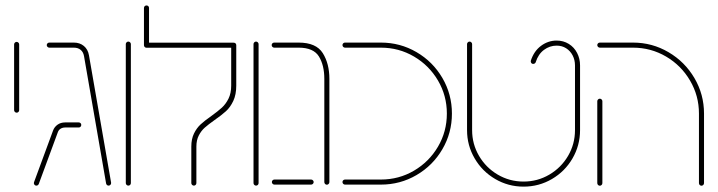

<svg xmlns="http://www.w3.org/2000/svg" viewBox="-20 -674 2622 701"><path d="M31.5 -271.9V-511.9Q31.5 -515.6 34.3 -518.3Q37 -521.1 40.7 -521.1Q44.4 -521.1 47.2 -518.3Q50 -515.6 50 -511.9V-271.9Q50 -268.1 47.4 -265.4Q44.8 -262.6 40.7 -262.6Q37 -262.6 34.3 -265.4Q31.5 -268.1 31.5 -271.9Z M367.4 -4.1 286.7 -469.3Q284.1 -484.1 274.4 -492Q264.8 -500 249.6 -500H160Q156.3 -500 153.5 -502.8Q150.7 -505.6 150.7 -509.3Q150.7 -513.3 153.5 -515.9Q156.3 -518.5 160 -518.5H249.6Q271.5 -518.5 286.3 -506.1Q301.1 -493.7 304.8 -472.2L385.6 -7.4Q386.3 -3 383.5 0.4Q380.7 3.7 376.7 3.7Q373 3.7 370.6 1.5Q368.1 -0.7 367.4 -4.1ZM104.1 -8.5 173.7 -197.4Q178.5 -210.4 190 -218.7Q201.5 -227 217.8 -227H267.4Q271.5 -227 274.1 -224.4Q276.7 -221.9 276.7 -217.8Q276.7 -214.1 274.1 -211.3Q271.5 -208.5 267.4 -208.5H217.8Q208.5 -208.5 201.3 -204.1Q194.1 -199.6 191.1 -191.1L121.5 -2.2Q120.4 0.4 118.1 2Q115.9 3.7 113 3.7Q107.8 3.7 105.2 -0.4Q102.6 -4.4 104.1 -8.5Z M439.3 -5.6V-513Q439.3 -516.7 442 -519.4Q444.8 -522.2 448.5 -522.2Q452.2 -522.2 455 -519.4Q457.8 -516.7 457.8 -513V-5.6Q457.8 -1.9 455.2 0.9Q452.6 3.7 448.5 3.7Q444.8 3.7 442 0.9Q439.3 -1.9 439.3 -5.6Z M678.5 -5.6V-138.9Q678.5 -166.7 688.3 -186.7Q698.1 -206.7 712.6 -220Q727 -233.3 751.5 -250.4Q775.6 -267.8 790 -280.9Q804.4 -294.1 814.3 -313.9Q824.1 -333.7 824.1 -361.5V-508.9H842.6V-361.5Q842.6 -328.5 831.7 -305.4Q820.7 -282.2 805 -268Q789.3 -253.7 763.3 -235.6Q740.4 -219.3 727.6 -208Q714.8 -196.7 705.9 -179.6Q697 -162.6 697 -138.9V-5.6Q697 -1.9 694.4 0.9Q691.9 3.7 687.8 3.7Q684.1 3.7 681.3 0.9Q678.5 -1.9 678.5 -5.6ZM514.8 -654.1Q518.9 -654.1 521.5 -651.5Q524.1 -648.9 524.1 -644.8V-508.9H505.6V-644.8Q505.6 -648.9 508.3 -651.5Q511.1 -654.1 514.8 -654.1ZM505.6 -508.9Q505.6 -513 508.3 -515.6Q511.1 -518.1 514.8 -518.1H833.3Q837.4 -518.1 840 -515.6Q842.6 -513 842.6 -508.9Q842.6 -505.2 840 -502.4Q837.4 -499.6 833.3 -499.6H514.8Q511.1 -499.6 508.3 -502.4Q505.6 -505.2 505.6 -508.9Z M905.6 -5.6V-513Q905.6 -516.7 908.3 -519.4Q911.1 -522.2 914.8 -522.2Q918.5 -522.2 921.3 -519.4Q924.1 -516.7 924.1 -513V-5.6Q924.1 -1.9 921.5 0.9Q918.9 3.7 914.8 3.7Q911.1 3.7 908.3 0.9Q905.6 -1.9 905.6 -5.6Z M1164.1 -9.3V-385.9Q1164.1 -435.9 1144.3 -468Q1124.4 -500 1070.4 -500H981.1Q977.4 -500 974.6 -502.8Q971.9 -505.6 971.9 -509.3Q971.9 -513.3 974.6 -515.9Q977.4 -518.5 981.1 -518.5H1070.4Q1134.4 -518.5 1158.5 -480Q1182.6 -441.5 1182.6 -385.9V-9.3Q1182.6 -5.2 1179.8 -2.4Q1177 0.4 1173.3 0.4Q1169.6 0.4 1166.9 -2.4Q1164.1 -5.2 1164.1 -9.3ZM972.6 -9.3Q972.6 -13.3 975.4 -15.9Q978.1 -18.5 981.9 -18.5H1115.9Q1119.6 -18.5 1122.4 -15.7Q1125.2 -13 1125.2 -9.3Q1125.2 -5.6 1122.4 -2.8Q1119.6 0 1115.9 0H981.9Q978.1 0 975.4 -2.8Q972.6 -5.6 972.6 -9.3Z M1230.4 -9.3Q1230.4 -13.3 1233.1 -15.9Q1235.9 -18.5 1239.6 -18.5H1370.7Q1436.3 -18.5 1491.5 -50.9Q1546.7 -83.3 1579.1 -138.5Q1611.5 -193.7 1611.5 -259.3Q1611.5 -324.8 1579.1 -380Q1546.7 -435.2 1491.5 -467.6Q1436.3 -500 1370.7 -500H1239.6Q1235.9 -500 1233.1 -502.8Q1230.4 -505.6 1230.4 -509.3Q1230.4 -513.3 1233.1 -515.9Q1235.9 -518.5 1239.6 -518.5H1370.7Q1441.1 -518.5 1500.7 -483.7Q1560.4 -448.9 1595.2 -389.3Q1630 -329.6 1630 -259.3Q1630 -188.9 1595.2 -129.3Q1560.4 -69.6 1500.7 -34.8Q1441.1 0 1370.7 0H1239.6Q1235.9 0 1233.1 -2.8Q1230.4 -5.6 1230.4 -9.3Z M1685.2 -198.9V-513Q1685.2 -516.7 1688 -519.4Q1690.7 -522.2 1694.4 -522.2Q1698.1 -522.2 1700.9 -519.4Q1703.7 -516.7 1703.7 -513V-198.9Q1703.7 -148.1 1728.9 -105Q1754.1 -61.9 1797.2 -36.5Q1840.4 -11.1 1891.5 -11.1Q1942.6 -11.1 1985.7 -36.5Q2028.9 -61.9 2054.1 -105Q2079.3 -148.1 2079.3 -198.9V-435.2Q2079.3 -455.2 2070.7 -471.7Q2062.2 -488.1 2047 -497.8Q2031.9 -507.4 2012.2 -507.4Q1987 -507.4 1966.1 -491.9Q1945.2 -476.3 1935.9 -447Q1935.2 -444.4 1932.6 -442.6Q1930 -440.7 1927 -440.7Q1921.9 -440.7 1919.4 -444.6Q1917 -448.5 1918.1 -452.6Q1929.6 -487.8 1955.6 -506.9Q1981.5 -525.9 2012.2 -525.9Q2037 -525.9 2056.7 -513.7Q2076.3 -501.5 2087 -480.7Q2097.8 -460 2097.8 -435.2V-198.9Q2097.8 -143 2070.2 -95.6Q2042.6 -48.1 1995.2 -20.4Q1947.8 7.4 1891.5 7.4Q1835.6 7.4 1788.1 -20.4Q1740.7 -48.1 1713 -95.6Q1685.2 -143 1685.2 -198.9Z M2160.7 -5.6V-304.4Q2160.7 -308.1 2163.5 -310.9Q2166.3 -313.7 2170 -313.7Q2173.7 -313.7 2176.5 -310.9Q2179.3 -308.1 2179.3 -304.4V-5.6Q2179.3 -1.5 2176.5 1.3Q2173.7 4.1 2170 4.1Q2166.3 4.1 2163.5 1.3Q2160.7 -1.5 2160.7 -5.6ZM2541.1 4.1Q2537.4 4.1 2534.6 1.3Q2531.9 -1.5 2531.9 -5.6V-259.3Q2531.9 -324.4 2499.4 -379.8Q2467 -435.2 2411.7 -467.6Q2356.3 -500 2291.1 -500H2170Q2166.3 -500 2163.5 -502.8Q2160.7 -505.6 2160.7 -509.3Q2160.7 -513.3 2163.5 -515.9Q2166.3 -518.5 2170 -518.5H2291.1Q2361.1 -518.5 2420.7 -483.5Q2480.4 -448.5 2515.4 -388.9Q2550.4 -329.3 2550.4 -259.3V-5.6Q2550.4 -1.5 2547.6 1.3Q2544.8 4.1 2541.1 4.1Z"/></svg>

Font: 26F Galaxy Hebrew Hairline
Style: Regular
Weight: 50
Designer: C₂₉H₂₅N₃O₅
Version: Version 1.000